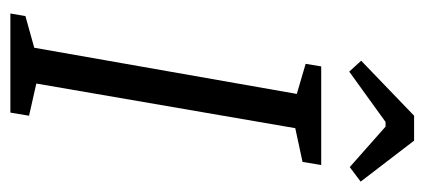

<svg xmlns="http://www.w3.org/2000/svg" viewBox="-244 -574 818 370"><g transform="rotate(90 165.0 -389.0)"><path d="M227 -549 141 -50 203 -36 197 0H6L11 -29L72 -46L161 -552L103 -569L108 -599H298L292 -563ZM97 -676 203 -778H251L330 -675L302 -654L224 -723H215L118 -653Z"/></g></svg>

Font: Grenze Light
Style: Italic
Weight: 300
Italic angle: -10°
Designer: Renata Polastri
Foundry: Omnibus-Type
Version: Version 1.002; ttfautohint (v1.8)